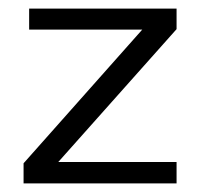

<svg xmlns="http://www.w3.org/2000/svg" viewBox="-20 -428 470 448"><path d="M35 0V-47L312 -359H48V-408H392V-360L116 -50H392V0Z"/></svg>

Font: Darker Grotesque Medium
Style: Regular
Weight: 500
Designer: Gabriel Lam
Foundry: TypeRant
Version: Version 1.000;gftools[0.9.28]